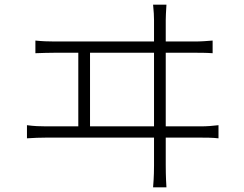

<svg xmlns="http://www.w3.org/2000/svg" viewBox="-20 -776 1040 819"><path d="M364 -237V-551H637V-237ZM687 -237V-551H810C828 -551 861 -551 887 -549V-603C862 -601 838 -599 810 -599H687V-690C687 -701 688 -728 690 -756H633C636 -729 637 -704 637 -690V-599H214C187 -599 159 -600 131 -603V-549C161 -550 188 -551 214 -551H314V-237H177C151 -237 124 -238 95 -242V-186C125 -188 151 -189 177 -189H637V-70C637 -60 637 -23 633 23H690C687 -22 687 -61 687 -72V-189H836C854 -189 887 -189 912 -186V-242C887 -239 863 -237 836 -237Z"/></svg>

Font: Noto Sans CJK JP Light
Style: Regular
Weight: 300
Designer: Ryoko NISHIZUKA (kana & ideographs); Paul D. Hunt (Latin, Greek & Cyrillic); Wenlong ZHANG (bopomofo); Sandoll Communica
Foundry: Adobe Systems Incorporated
Version: Version 1.004;PS 1.004;hotconv 1.0.82;makeotf.lib2.5.63406